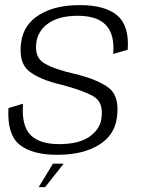

<svg xmlns="http://www.w3.org/2000/svg" viewBox="-20 -618 578 772"><path d="M210 4.5Q312.5 4.5 376.8 -34.8Q441 -74 450 -145Q461.5 -229.5 418.8 -263.5Q376 -297.5 280.5 -321Q200 -339 159 -363Q118 -387 126 -446.5Q132.5 -495 175.2 -524.8Q218 -554.5 293.5 -554.5Q370.5 -554.5 406.2 -516.8Q442 -479 435 -401L493.5 -418Q500.5 -514 451.5 -555.8Q402.5 -597.5 300.5 -597.5Q200.5 -597.5 137.5 -558.2Q74.5 -519 65 -447.5Q54 -366.5 96.2 -332.2Q138.5 -298 226.5 -277.5Q312.5 -255 354.8 -231.2Q397 -207.5 388 -143Q382.5 -98 339.5 -68.2Q296.5 -38.5 217.5 -38.5Q139.5 -38.5 102.8 -75.2Q66 -112 72.5 -201L14 -183.5Q8 -77 58.8 -36.2Q109.5 4.5 210 4.5ZM135.5 134.5H161.5L236 40H193Z"/></svg>

Font: Anybody UltraCondensed Thin Light
Style: Italic
Weight: 300
Italic angle: -10°
Version: Version 1.111